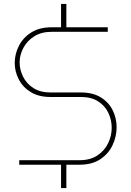

<svg xmlns="http://www.w3.org/2000/svg" viewBox="-20 -839 666 978"><path d="M291 119V-13H318V119ZM291 -686V-819H318V-686ZM78 0V-23H386Q440 -23 476.5 -47.5Q513 -72 531 -110Q549 -148 549 -188Q549 -228 532 -264Q515 -300 480 -322.5Q445 -345 392 -345H237Q177 -345 136.5 -370Q96 -395 75.5 -435Q55 -475 55 -518Q55 -563 76 -605Q97 -647 139 -673.5Q181 -700 243 -700H529V-677H243Q191 -677 154.5 -654Q118 -631 99 -595Q80 -559 80 -521Q80 -484 97.5 -448.5Q115 -413 150 -390.5Q185 -368 237 -368H392Q453 -368 493.5 -343Q534 -318 554 -277.5Q574 -237 574 -191Q574 -144 553.5 -100Q533 -56 491 -28Q449 0 386 0Z"/></svg>

Font: MuseoModerno Thin Thin
Style: Regular
Weight: 250
Version: Version 1.003